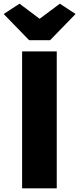

<svg xmlns="http://www.w3.org/2000/svg" viewBox="-30 -1022 430 1042"><path d="M90 0V-743H278V0ZM128 -804 -10 -946 76 -1002 185 -920 295 -1002 380 -946 242 -804Z"/></svg>

Font: Merriweather Sans Black
Style: Regular
Weight: 900
Designer: Eben Sorkin
Foundry: Eben Sorkin
Version: Version 1.008; ttfautohint (v1.7.19-72a1) -l 8 -r 50 -G 200 